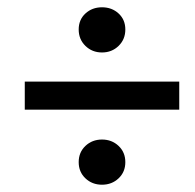

<svg xmlns="http://www.w3.org/2000/svg" viewBox="-20 -593 534 527"><path d="M48 -292V-369H472V-292ZM260 -86Q233 -86 214.5 -103.5Q196 -121 196 -148Q196 -175 214.5 -192.5Q233 -210 260 -210Q287 -210 305.5 -192.5Q324 -175 324 -148Q324 -121 305.5 -103.5Q287 -86 260 -86ZM260 -449Q233 -449 214.5 -467Q196 -485 196 -512Q196 -539 214.5 -556Q233 -573 260 -573Q287 -573 305.5 -556Q324 -539 324 -512Q324 -485 305.5 -467Q287 -449 260 -449Z"/></svg>

Font: Source Sans 3 ExtraLight SemiBold
Style: Italic
Weight: 600
Italic angle: -11°
Version: Version 3.052;hotconv 1.1.0;makeotfexe 2.6.0